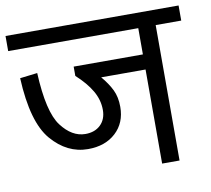

<svg xmlns="http://www.w3.org/2000/svg" viewBox="-84 -731 893 814"><g transform="rotate(-10 362.5 -324.0)"><path d="M20 -461 95 -470Q103 -301 148.5 -240.5Q194 -180 252 -180Q293 -180 317.5 -204Q342 -228 342 -268Q342 -311 319 -350.5Q296 -390 252 -430V-470H550V-583H-10V-648H735V-583H625V0H550V-405H359Q387 -372 402 -341Q417 -310 417 -268Q417 -199 371.5 -157Q326 -115 252 -115Q162 -115 95.5 -192.5Q29 -270 20 -461Z"/></g></svg>

Font: Madhuban Light
Style: Regular
Weight: 300
Designer: jaikishan Patel
Foundry: MagicType
Version: Version 1.000